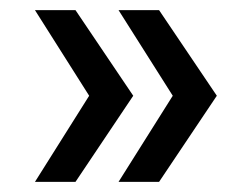

<svg xmlns="http://www.w3.org/2000/svg" viewBox="-20 -447 489 379"><path d="M129 -88H49L156 -258L49 -427H129L243 -258ZM294 -88H214L321 -258L214 -427H294L408 -258Z"/></svg>

Font: Montserrat arm
Style: Regular
Weight: 400
Designer: Julieta Ulanovsky
Foundry: Julieta Ulanovsky
Version: Version 6.000;PS 006.000;hotconv 1.0.88;makeotf.lib2.5.64775